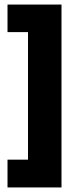

<svg xmlns="http://www.w3.org/2000/svg" viewBox="-20 -718 329 843"><path d="M250 105H103V-684H250ZM250 105H13V-17H250ZM250 -577H13V-698H250Z"/></svg>

Font: Bricolage Grotesque 72pt SemiCondensed ExtraBold
Style: Regular
Weight: 800
Width: 4
Designer: Mathieu Triay
Foundry: Atelier Triay
Version: Version 1.001;gftools[0.9.33.dev8+g029e19f]